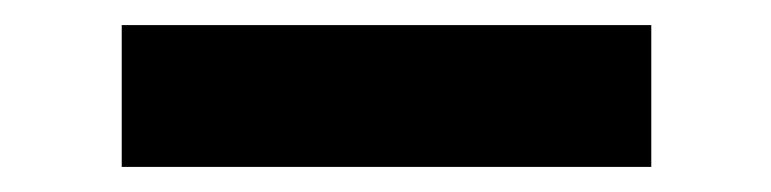

<svg xmlns="http://www.w3.org/2000/svg" viewBox="-20 -386 614 153"><path d="M77 -253V-366H499V-253Z"/></svg>

Font: DM Sans 9pt
Style: Bold
Weight: 700
Version: Version 4.004;gftools[0.9.30]